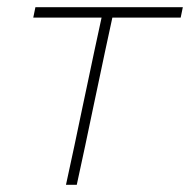

<svg xmlns="http://www.w3.org/2000/svg" viewBox="-20 -514 528 534"><path d="M163.5 0Q175.5 -56.5 187 -109Q198 -161 210.5 -221L221 -270.5Q232.5 -325.5 242.2 -371Q252 -416.5 262.5 -465H72.5L78.5 -494H488.5L482.5 -465H292.5Q282 -416.5 272.2 -371Q262.5 -325.5 251 -270.5L240.5 -221Q228 -161 217 -109Q205.5 -56.5 193.5 0Z"/></svg>

Font: Heraclito Thin
Style: Italic
Weight: 100
Italic angle: -12°
Designer: Kostas Bartsokas (font) & Cristiano Sobral (main changes)
Foundry: Kostas Bartsokas (font) & Cristiano Sobral (main changes)
Version: Version 1.00;July 8, 2020;FontCreator 13.0.0.2655 64-bit